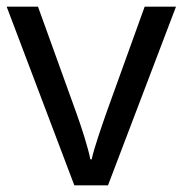

<svg xmlns="http://www.w3.org/2000/svg" viewBox="-20 -556 548 576"><path d="M203 0H304L508 -536H414L300 -220C285 -177 262 -111 255 -78H251C245 -111 224 -176 208 -220L94 -536H0Z"/></svg>

Font: Noto Sans Lycian
Style: Regular
Weight: 400
Designer: Monotype Design Team
Foundry: Monotype Imaging Inc.
Version: Version 2.002